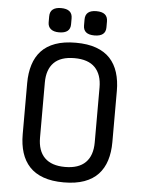

<svg xmlns="http://www.w3.org/2000/svg" viewBox="-57 -873 690 930"><g transform="rotate(5 288.0 -408.0)"><path d="M155 -194Q155 -130 188.5 -96.5Q222 -63 288 -63Q354 -63 387.5 -96.5Q421 -130 421 -194V-461Q421 -524 388 -558Q355 -592 288 -592Q221 -592 188 -558.5Q155 -525 155 -462ZM70 -452Q70 -501 82.5 -541Q95 -581 121 -609Q147 -637 188.5 -652Q230 -667 288 -667Q346 -667 387.5 -652Q429 -637 455 -609Q481 -581 493.5 -541Q506 -501 506 -452V-203Q506 -153 493.5 -113.5Q481 -74 455 -46Q429 -18 387.5 -3Q346 12 288 12Q230 12 188.5 -3Q147 -18 121 -46Q95 -74 82.5 -113.5Q70 -153 70 -203ZM257 -754Q257 -710 202 -710Q176 -710 162 -721.5Q148 -733 148 -754V-783Q148 -806 162 -817Q176 -828 202 -828Q257 -828 257 -783ZM429 -754Q429 -710 374 -710Q320 -710 320 -754V-783Q320 -828 374 -828Q429 -828 429 -783Z"/></g></svg>

Font: Ropa Sans
Style: Regular
Weight: 400
Designer: Botio Nikoltchev
Foundry: Botjo Nikoltchev
Version: Version 1.002